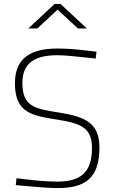

<svg xmlns="http://www.w3.org/2000/svg" viewBox="-20 -949 580 977"><path d="M400 -694C360 -699 311 -702 272 -702C139 -702 56 -655 56 -526C56 -378 136 -361 273 -340C396 -321 448 -296 448 -195C448 -70 388 -25 273 -25C237 -25 185 -28 142 -33L64 -42L60 -7L139 0C183 4 235 8 274 8C413 8 486 -42 486 -198C486 -323 414 -355 282 -376C156 -396 94 -406 94 -528C94 -628 157 -668 272 -668C301 -668 348 -664 391 -659L467 -651L471 -686ZM170 -804 273 -900 377 -804H422L288 -929H258L124 -804Z"/></svg>

Font: RazerF5 Thin
Style: Regular
Weight: 250
Foundry: Razer Inc.
Version: Version 2